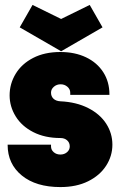

<svg xmlns="http://www.w3.org/2000/svg" viewBox="-20 -741 496 779"><path d="M11 -153V-154H187V-147Q187 -133 198 -123.5Q209 -114 225 -114Q241 -114 252 -123.5Q263 -133 263 -147Q263 -162 252.5 -171.5Q242 -181 225 -181Q162 -181 115 -205Q68 -229 43.5 -269Q19 -309 19 -354Q19 -401 43.5 -441.5Q68 -482 114.5 -506Q161 -530 225 -530Q284 -530 329 -508.5Q374 -487 399 -448Q424 -409 424 -358V-356H265V-365Q265 -379 253.5 -389Q242 -399 226 -399Q210 -399 198.5 -389Q187 -379 187 -365Q187 -350 197 -340.5Q207 -331 225 -330Q290 -327 338 -302.5Q386 -278 411 -239Q436 -200 436 -154Q436 -108 410.5 -68.5Q385 -29 337.5 -5.5Q290 18 225 18Q126 18 68.5 -29Q11 -76 11 -153ZM60 -630 112 -721 228 -664 344 -721 396 -630 228 -533Z"/></svg>

Font: Lineal Heavy
Style: Regular
Weight: 900
Designer: Created by Frank Adebiaye with contributions from Anton Moglia & Ariel Martín Pérez
Created by Frank ADEBIAYE with FontF
Foundry: Velvetyne Type Foundry
Version: Version 2.000